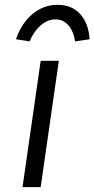

<svg xmlns="http://www.w3.org/2000/svg" viewBox="-20 -773 390 793"><path d="M73 0 148 -522H223L148 0ZM102 -602 46 -611Q68 -676 113.5 -714.5Q159 -753 218 -753Q277 -753 311.5 -714.5Q346 -676 350 -611L290 -602Q284 -644 262.5 -668.5Q241 -693 209 -693Q177 -693 148.5 -668.5Q120 -644 102 -602Z"/></svg>

Font: Lexend Light
Style: Italic
Weight: 300
Italic angle: -8.13011°
Designer: Bonnie Shaver-Troup, Thomas Jockin
Foundry: Lexend
Version: Version 1.007